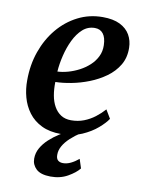

<svg xmlns="http://www.w3.org/2000/svg" viewBox="-87 -627 680 905"><g transform="rotate(10 252.5 -174.5)"><path d="M447.5 -99.5Q434 -78.5 404.2 -52.8Q374.5 -27 331 -8Q287.5 11 232 11Q177.5 11 139 -7.8Q100.5 -26.5 76.5 -58.5Q52.5 -90.5 41.8 -130Q31 -169.5 31.5 -211Q31.5 -285 54.2 -349.2Q77 -413.5 117.5 -462Q158 -510.5 212.5 -538.2Q267 -566 331 -566Q381.5 -566 413.8 -550Q446 -534 461.8 -506.5Q477.5 -479 478 -445Q479 -398 457.8 -362.2Q436.5 -326.5 401 -301Q365.5 -275.5 323.5 -259Q281.5 -242.5 239.2 -234.5Q197 -226.5 163.5 -226Q162.5 -192 167.8 -162.2Q173 -132.5 185.8 -109.8Q198.5 -87 218.8 -74Q239 -61 267.5 -61Q300.5 -61 328.8 -72Q357 -83 380.5 -101Q404 -119 423 -140.5ZM303.5 -509Q270 -509 245.2 -486.8Q220.5 -464.5 203.5 -429.2Q186.5 -394 176.8 -353.5Q167 -313 164.5 -276Q188.5 -277 215.2 -284.5Q242 -292 267.8 -305.5Q293.5 -319 314.2 -338Q335 -357 347.2 -381.8Q359.5 -406.5 358.5 -436.5Q357.5 -472.5 343.2 -490.8Q329 -509 303.5 -509ZM217.5 217Q170.5 216.5 149.2 196.2Q128 176 128 147Q128 119.5 141.5 95.8Q155 72 176.8 52Q198.5 32 224.5 15.5Q250.5 -1 275.5 -13.5L299.5 -25L326 -10.5Q297.5 8 276.2 27.8Q255 47.5 243.5 68Q232 88.5 232 109Q231.5 128 240.5 136.2Q249.5 144.5 265.5 144.5Q283.5 144.5 302.2 135.5Q321 126.5 339.5 111L353.5 154.5Q335.5 177 299.8 197.2Q264 217.5 217.5 217Z"/></g></svg>

Font: Merriweather 28pt SemiBold
Style: Italic
Weight: 600
Italic angle: -7.8°
Version: Version 2.101